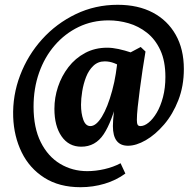

<svg xmlns="http://www.w3.org/2000/svg" viewBox="-20 -599 813 801"><path d="M316 182Q227 182 165 142.5Q103 103 70.5 36.5Q38 -30 35 -111Q32 -201 64 -285Q96 -369 155.5 -435Q215 -501 296 -540Q377 -579 471 -579Q556 -579 617.5 -546.5Q679 -514 713 -454Q747 -394 747 -311Q747 -240 724 -181Q701 -122 664.5 -79.5Q628 -37 588 -14Q548 9 514 9Q451 9 451 -73Q451 -95 455 -131Q459 -167 463 -195L472 -194Q447 -91 412.5 -39Q378 13 319 13Q267 13 237 -30Q207 -73 207 -145Q207 -192 222 -237Q237 -282 265.5 -319Q294 -356 335 -378Q376 -400 427 -400Q449 -400 474.5 -394.5Q500 -389 530 -379L492 -315Q476 -328 456.5 -335.5Q437 -343 417 -343Q389 -343 369.5 -324.5Q350 -306 339 -277.5Q328 -249 323 -218Q318 -187 318 -162Q318 -126 327.5 -99.5Q337 -73 357 -73Q381 -73 405 -112Q429 -151 448 -221Q458 -258 463 -291Q468 -324 471 -352L567 -403L587 -384Q581 -350 575 -309Q569 -268 563.5 -227Q558 -186 554.5 -152.5Q551 -119 551 -99Q551 -85 554 -79Q557 -73 566 -73Q582 -73 600 -87.5Q618 -102 634 -129Q650 -156 660 -194Q670 -232 670 -278Q670 -344 649 -389.5Q628 -435 593 -462.5Q558 -490 516.5 -502Q475 -514 433 -514Q365 -514 308 -486.5Q251 -459 208.5 -410Q166 -361 143 -295.5Q120 -230 120 -154Q120 -66 150 -6Q180 54 231 84.5Q282 115 344 115Q379 115 416 106.5Q453 98 483 82L503 125Q465 153 416.5 167.5Q368 182 316 182Z"/></svg>

Font: Yrsa
Style: Italic
Weight: 400
Italic angle: -7.10001°
Designer: Anna Giedrys (Yrsa+Rasa design), David Brezina (Yrsa art-direction, Rasa art-direction, design)
Foundry: Rosetta Type Foundry
Version: Version 2.004